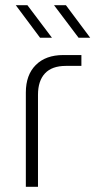

<svg xmlns="http://www.w3.org/2000/svg" viewBox="-20 -723 381 743"><path d="M135 -577 41 -703H86L181 -577ZM284 -577 189 -703H235L329 -577ZM80 0V-365Q80 -433 118.5 -471.5Q157 -510 225 -510H295V-468H235Q181 -468 154 -439Q127 -410 127 -356V0Z"/></svg>

Font: MuseoModerno ExtraLight
Style: Regular
Weight: 200
Designer: Pablo Cosgaya, Héctor Gatti, Marcela Romero, and the Authors of The MuseoModerno Project.
Foundry: Omnibus-Type Team
Version: Version 1.001